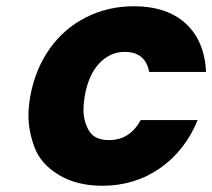

<svg xmlns="http://www.w3.org/2000/svg" viewBox="-20 -586 679 614"><path d="M77 -279Q93 -366 139.5 -431Q186 -496 256 -531Q326 -566 408 -566Q513 -566 573.5 -511Q634 -456 639 -356H457Q445 -420 379 -420Q332 -420 297.5 -383.5Q263 -347 251 -279Q247 -255 247 -234Q247 -198 264.5 -168Q282 -138 329 -138Q395 -138 430 -202H612Q572 -104 491.5 -48Q411 8 307 8Q225 8 167.5 -27Q110 -62 90.5 -114.5Q71 -167 71 -215Q71 -246 77 -279Z"/></svg>

Font: Fz Poppins
Style: Bold Italic
Weight: 700
Italic angle: -10°
Designer: Ninad Kale (Devanagari), Jonny Pinhorn (Latin)
Foundry: Indian Type Foundry
Version: Vit hóa bi Vntype.Com & FontZin.Com